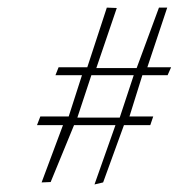

<svg xmlns="http://www.w3.org/2000/svg" viewBox="-20 -487 474 509"><path d="M386.2 -178.2H323.2L357.4 -287.6H424.3L433.6 -308.6H370.6L423.3 -466.8H401.4L342.3 -306.6H235.4L289.6 -465.8L263.2 -466.8L211.4 -308.6H135.3L127 -287.6H197.3L162.1 -178.2H86.9L78.1 -155.3H147L90.3 -3.4L114.3 -4.4L176.3 -155.3H286.1L230.5 2L253.4 -3.4L308.6 -155.3H378.4ZM334.5 -287.6 297.4 -175.3H185.1L222.2 -287.6Z"/></svg>

Font: ML-NILA06
Style: Regular
Weight: 400
Designer: CLT@C-DIT
Version: Version ML-NILA06 1.0